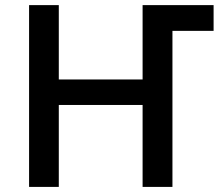

<svg xmlns="http://www.w3.org/2000/svg" viewBox="-20 -734 863 754"><path d="M818.8 -612.8H657.2V0H540V-321.8H210.9V0H94.2V-713.9H210.9V-421.9H540V-713.9H818.8Z"/></svg>

Font: JBL Sans
Style: Semibold
Weight: 600
Version: Version 1.10